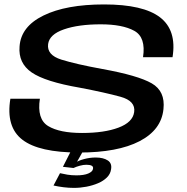

<svg xmlns="http://www.w3.org/2000/svg" viewBox="-20 -702 867 888"><path d="M322 167Q351 167 379.8 161.5Q408.5 156 433.2 145.5Q458 135 474.2 119Q490.5 103 493.5 82Q499 53.5 478.5 40Q458 26.5 422.5 26.5Q395.5 26.5 368.5 33.8Q341.5 41 327.5 51.5L320 75Q332.5 69 349 64.5Q365.5 60 379.5 60Q396 60 404.2 64.5Q412.5 69 410 79.5Q408 92 388.2 100.5Q368.5 109 333.5 109Q311 109 291.5 105.8Q272 102.5 257.5 99L227.5 156Q250 161 274 164Q298 167 322 167ZM320 75 362 0.5H306L271 69.5ZM345.5 3.5Q524.5 3.5 625.5 -49Q726.5 -101.5 736 -197.5Q745 -280 681.8 -316.5Q618.5 -353 452.5 -383Q332 -405 264 -426.2Q196 -447.5 202.5 -498Q208.5 -543 275.8 -566.2Q343 -589.5 446 -589.5Q546.5 -589.5 601 -559.5Q655.5 -529.5 641.5 -437.5H778Q798 -562 720.2 -621.8Q642.5 -681.5 461.5 -681.5Q285.5 -681.5 181 -630.2Q76.5 -579 70.5 -487Q64 -410 126.5 -367Q189 -324 348.5 -296.5Q466.5 -274 537.2 -254.5Q608 -235 600.5 -183.5Q594 -136.5 528.2 -111.8Q462.5 -87 359.5 -87Q255.5 -87 202.8 -119Q150 -151 164.5 -245.5H28Q6.5 -115 83.5 -55.8Q160.5 3.5 345.5 3.5Z"/></svg>

Font: Anybody Expanded Medium
Style: Italic
Weight: 500
Width: 7
Italic angle: -10°
Version: Version 1.113;gftools[0.9.25]